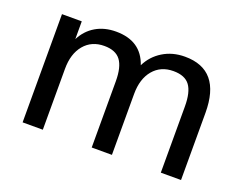

<svg xmlns="http://www.w3.org/2000/svg" viewBox="-84 -654 1030 812"><g transform="rotate(20 430.5 -248.0)"><path d="M75 0V-487H164V-407Q186 -450 225 -473Q264 -496 316 -496Q429 -496 462 -398Q484 -443 527 -469.5Q570 -496 626 -496Q788 -496 788 -302V0H697V-298Q697 -362 675 -392Q653 -422 601 -422Q544 -422 510.5 -382Q477 -342 477 -274V0H386V-298Q386 -362 363.5 -392Q341 -422 290 -422Q233 -422 199.5 -382Q166 -342 166 -274V0Z"/></g></svg>

Font: Nunito Sans Medium
Style: Regular
Weight: 500
Designer: Vernon Adams
Foundry: Vernon Adams
Version: Version 3.101; ttfautohint (v1.8.4.7-5d5b);gftools[0.9.27]